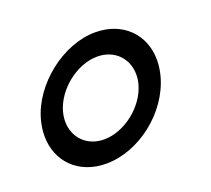

<svg xmlns="http://www.w3.org/2000/svg" viewBox="-74 -827 597 543"><g transform="rotate(-20 225.0 -555.0)"><path d="M161.8 -375C260.8 -375 363.2 -455 390 -555C394.3 -571.2 396.4 -586.9 396.4 -601.9C396.4 -678.9 341.2 -735 258.2 -735C162.2 -735 56.3 -653 30 -555C25.7 -538.8 23.6 -523.1 23.6 -508.1C23.6 -431.1 78.8 -375 161.8 -375ZM179.6 -441.5C127.8 -441.5 92.7 -478.3 92.7 -526.7C92.7 -535.8 93.9 -545.3 96.5 -555C113 -616.5 178.9 -668.5 240.4 -668.5C292.2 -668.5 327.3 -631.7 327.3 -583.3C327.3 -574.2 326.1 -564.7 323.5 -555C307 -493.5 241.1 -441.5 179.6 -441.5Z"/></g></svg>

Font: Manrope
Style: RegularItalic
Weight: 400
Italic angle: -15°
Designer: Mikhail Sharanda
Foundry: Mikhail Sharanda
Version: Version 4.502;hotconv 1.0.109;makeotfexe 2.5.65596